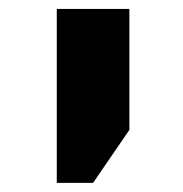

<svg xmlns="http://www.w3.org/2000/svg" viewBox="-20 -609 402 421"><path d="M184.1 -208H104.5V-589.4H263.7V-324.2Z"/></svg>

Font: Lunasima
Style: Bold
Weight: 700
Designer: The DocRepair Project, Monotype Design Team
Foundry: Google
Version: Version 2.009